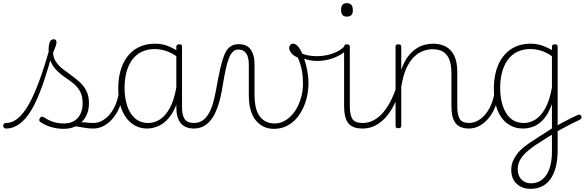

<svg xmlns="http://www.w3.org/2000/svg" viewBox="-109 -795 3694 1213"><path d="M-70 17Q-80 17 -84.5 11.5Q-89 6 -89 -0.5Q-89 -7 -84.5 -12.5Q-80 -18 -71 -18Q-32 -18 3.5 -47Q39 -76 72 -134Q105 -192 137.5 -280Q170 -368 204 -487L227 -480Q193 -352 160 -258Q127 -164 91.5 -103.5Q56 -43 15.5 -13Q-25 17 -70 17ZM292 19Q254 19 215.5 8Q177 -3 146 -24Q140 -29 139 -35Q138 -41 143 -49Q148 -57 154.5 -58Q161 -59 170 -53Q200 -33 230.5 -24Q261 -15 295 -15Q351 -15 382 -49.5Q413 -84 413 -143Q413 -187 398 -215.5Q383 -244 358.5 -264.5Q334 -285 305.5 -304Q277 -323 253 -346Q229 -369 213.5 -401.5Q198 -434 198 -484Q198 -506 204.5 -526.5Q211 -547 231 -547Q239 -547 243.5 -542Q248 -537 248 -528Q248 -520 242.5 -503Q237 -486 226 -462Q228 -428 245.5 -403Q263 -378 289 -358Q315 -338 343 -318Q371 -298 396 -275Q421 -252 437 -220Q453 -188 453 -144Q453 -70 408.5 -25.5Q364 19 292 19ZM481 17Q449 17 424 12Q399 7 376 4Q353 1 327 7L348 -13Q380 -21 402 -22Q424 -23 442 -20.5Q460 -18 481 -18Q490 -18 495 -12.5Q500 -7 500 -0.5Q500 6 495 11.5Q490 17 481 17Z M480 17Q471 17 466 11.5Q461 6 461 -0.5Q461 -7 466 -12.5Q471 -18 480 -18Q512 -18 540 -34.5Q568 -51 589.5 -79Q611 -107 624.5 -142.5Q638 -178 642 -215Q643 -225 649.5 -227.5Q656 -230 662 -226.5Q668 -223 668 -213Q665 -171 650.5 -130Q636 -89 611 -56Q586 -23 552.5 -3Q519 17 480 17Z M821 17Q768 17 726.5 -13Q685 -43 661.5 -99Q638 -155 638 -235Q638 -285 647.5 -328.5Q657 -372 676 -407Q695 -442 723 -467Q751 -492 788 -505.5Q825 -519 872 -519Q908 -519 941.5 -508Q975 -497 1011 -474V-436Q972 -464 936.5 -474.5Q901 -485 868 -485Q833 -485 803 -474.5Q773 -464 750 -443.5Q727 -423 711 -393Q695 -363 686.5 -324.5Q678 -286 678 -238Q678 -177 694.5 -126.5Q711 -76 744.5 -47Q778 -18 829 -18Q865 -18 900 -39.5Q935 -61 962.5 -110Q990 -159 1005 -242L1025 -201Q1005 -115 971 -67.5Q937 -20 898 -1.5Q859 17 821 17ZM1118 17Q1088 17 1066.5 8Q1045 -1 1031.5 -18.5Q1018 -36 1011.5 -60.5Q1005 -85 1005 -117V-500Q1005 -508 1010 -511.5Q1015 -515 1024 -515Q1034 -515 1037.5 -511.5Q1041 -508 1041 -500V-118Q1041 -69 1057 -43.5Q1073 -18 1118 -18Q1124 -18 1128 -12.5Q1132 -7 1132 -0.5Q1132 6 1129 11.5Q1126 17 1118 17Z M1114 17Q1105 17 1100 11.5Q1095 6 1095.5 -0.5Q1096 -7 1101 -12.5Q1106 -18 1114 -18Q1145 -18 1167 -31.5Q1189 -45 1206.5 -72.5Q1224 -100 1236 -140.5Q1248 -181 1257 -233Q1271 -311 1283.5 -365.5Q1296 -420 1310.5 -453Q1325 -486 1346.5 -501Q1368 -516 1400 -516Q1409 -516 1413 -511Q1417 -506 1416.5 -499Q1416 -492 1411 -487Q1406 -482 1397 -482Q1377 -482 1362.5 -468.5Q1348 -455 1337 -427Q1326 -399 1316.5 -354.5Q1307 -310 1297 -249Q1287 -185 1271.5 -135.5Q1256 -86 1234 -52Q1212 -18 1182.5 -0.5Q1153 17 1114 17Z M1621 19Q1586 19 1557.5 5.5Q1529 -8 1507.5 -34Q1486 -60 1474.5 -100Q1463 -140 1463 -192V-385Q1463 -435 1446 -458.5Q1429 -482 1397 -482Q1388 -482 1383.5 -487Q1379 -492 1379.5 -499Q1380 -506 1385.5 -511Q1391 -516 1399 -516Q1422 -516 1440.5 -509Q1459 -502 1471.5 -486.5Q1484 -471 1491.5 -446.5Q1499 -422 1499 -389V-198Q1499 -154 1506.5 -119.5Q1514 -85 1530.5 -62Q1547 -39 1571 -27Q1595 -15 1627 -15Q1656 -15 1683 -28.5Q1710 -42 1732 -65Q1754 -88 1770 -119.5Q1786 -151 1795.5 -188Q1805 -225 1805 -265Q1805 -322 1795.5 -362.5Q1786 -403 1772 -432Q1744 -443 1731 -460Q1718 -477 1718 -492Q1718 -503 1724.5 -511Q1731 -519 1743 -519Q1762 -519 1779.5 -494.5Q1797 -470 1810.5 -431Q1824 -392 1832 -349.5Q1840 -307 1840 -272Q1840 -229 1831 -187Q1822 -145 1804 -108Q1786 -71 1760 -42.5Q1734 -14 1699 2.5Q1664 19 1621 19Z M1896 -410Q1863 -410 1832 -418Q1801 -426 1773 -440Q1767 -444 1765.5 -449Q1764 -454 1766.5 -459Q1769 -464 1774 -465.5Q1779 -467 1785 -465Q1805 -452 1833 -446Q1861 -440 1893 -440Q1925 -440 1958 -447Q1991 -454 2020 -468.5Q2049 -483 2070 -505Q2076 -512 2084 -510Q2092 -508 2094.5 -501Q2097 -494 2089 -485Q2049 -447 1998 -428.5Q1947 -410 1896 -410Z M2183 17Q2148 17 2124.5 7.5Q2101 -2 2088.5 -20.5Q2076 -39 2070.5 -64.5Q2065 -90 2065 -123V-500Q2065 -508 2069.5 -511.5Q2074 -515 2082 -515Q2092 -515 2096.5 -511.5Q2101 -508 2101 -500V-123Q2101 -70 2117 -44Q2133 -18 2183 -18Q2190 -18 2193 -12.5Q2196 -7 2196 -0.5Q2196 6 2193 11.5Q2190 17 2183 17ZM2082 -690Q2063 -690 2054.5 -701Q2046 -712 2046 -733Q2046 -754 2054.5 -764.5Q2063 -775 2082 -775Q2101 -775 2110.5 -764.5Q2120 -754 2120 -733Q2121 -711 2111.5 -700.5Q2102 -690 2082 -690Z M2182 17Q2173 17 2168 11.5Q2163 6 2163 -0.5Q2163 -7 2168 -12.5Q2173 -18 2182 -18Q2217 -18 2249 -34Q2281 -50 2307 -79Q2333 -108 2354.5 -148Q2376 -188 2392 -235Q2394 -244 2401.5 -244.5Q2409 -245 2414 -239Q2419 -233 2416 -223Q2402 -176 2380.5 -132.5Q2359 -89 2330 -56Q2301 -23 2264 -3Q2227 17 2182 17Z M2856 17Q2823 17 2801 7.5Q2779 -2 2766.5 -20.5Q2754 -39 2748.5 -64.5Q2743 -90 2743 -123V-331Q2743 -381 2731 -415Q2719 -449 2693 -466.5Q2667 -484 2624 -484Q2594 -484 2563 -472.5Q2532 -461 2505 -434Q2478 -407 2457.5 -361.5Q2437 -316 2426 -247V0Q2426 8 2421.5 11.5Q2417 15 2407 15Q2398 15 2394 11.5Q2390 8 2390 0V-500Q2390 -508 2394 -511.5Q2398 -515 2407 -515Q2417 -515 2421.5 -511.5Q2426 -508 2426 -500V-353Q2443 -404 2467 -436Q2491 -468 2518.5 -486.5Q2546 -505 2574 -512Q2602 -519 2628 -519Q2672 -519 2706 -501.5Q2740 -484 2760 -444.5Q2780 -405 2780 -340V-123Q2780 -70 2795 -44Q2810 -18 2856 -18Q2863 -18 2866.5 -12.5Q2870 -7 2870 -0.5Q2870 6 2866.5 11.5Q2863 17 2856 17Z M2853 17Q2844 17 2839 11.5Q2834 6 2834 -0.5Q2834 -7 2839 -12.5Q2844 -18 2853 -18Q2885 -18 2913 -34.5Q2941 -51 2962.5 -79Q2984 -107 2997.5 -142.5Q3011 -178 3015 -215Q3016 -225 3022.5 -227.5Q3029 -230 3035 -226.5Q3041 -223 3041 -213Q3038 -171 3023.5 -130Q3009 -89 2984 -56Q2959 -23 2925.5 -3Q2892 17 2853 17Z M3408 0Q3424 -10 3440.5 -18.5Q3457 -27 3473.5 -35.5Q3490 -44 3507.5 -53Q3525 -62 3542 -69Q3550 -72 3555 -70Q3560 -68 3563 -61.5Q3566 -55 3564 -49Q3562 -43 3553 -38Q3536 -30 3517.5 -21Q3499 -12 3481 -2.5Q3463 7 3444.5 17Q3426 27 3408 37ZM3242 398Q3189 398 3155 366Q3121 334 3121 278Q3121 248 3131.5 223Q3142 198 3159.5 175.5Q3177 153 3203 132.5Q3229 112 3262 91Q3281 78 3300.5 66Q3320 54 3339.5 41.5Q3359 29 3378 16V-137Q3354 -73 3323.5 -40Q3293 -7 3260 5Q3227 17 3194 17Q3141 17 3099 -12.5Q3057 -42 3034 -99Q3011 -156 3011 -235Q3011 -284 3020.5 -327.5Q3030 -371 3049 -406Q3068 -441 3096 -466.5Q3124 -492 3161 -505.5Q3198 -519 3244 -519Q3268 -519 3289.5 -514.5Q3311 -510 3333 -501Q3355 -492 3378 -478V-500Q3378 -508 3382.5 -511.5Q3387 -515 3397 -515Q3406 -515 3410 -511.5Q3414 -508 3414 -500V158Q3414 213 3403 257.5Q3392 302 3370.5 333.5Q3349 365 3317 381.5Q3285 398 3242 398ZM3248 363Q3287 363 3316.5 339.5Q3346 316 3362 271Q3378 226 3378 166V56Q3361 66 3344 76.5Q3327 87 3310.5 98.5Q3294 110 3276 120Q3250 138 3229 155.5Q3208 173 3193 191Q3178 209 3170 230Q3162 251 3162 276Q3162 300 3172 320Q3182 340 3201 351.5Q3220 363 3248 363ZM3201 -18Q3238 -18 3272.5 -39Q3307 -60 3335 -109Q3363 -158 3378 -242V-440Q3340 -466 3307 -475.5Q3274 -485 3241 -485Q3206 -485 3176 -474.5Q3146 -464 3123 -443.5Q3100 -423 3084 -393Q3068 -363 3059.5 -324.5Q3051 -286 3051 -239Q3051 -176 3067.5 -126Q3084 -76 3117 -47Q3150 -18 3201 -18Z"/></svg>

Font: Playwrite HR Lijeva Thin
Style: Regular
Weight: 250
Designer: Veronika Burian, José Scaglione
Foundry: TypeTogether
Version: Version 1.002